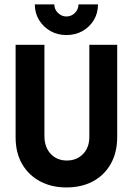

<svg xmlns="http://www.w3.org/2000/svg" viewBox="-20 -826 596 861"><path d="M277.8 14.6Q211.8 14.6 160.4 -12.5Q109 -39.6 79.5 -89.9Q50 -140.3 50 -210.4V-625H179.2V-216.7Q179.2 -166 207.3 -136.1Q235.4 -106.2 279.9 -106.2Q323.6 -106.2 352.1 -135.1Q380.6 -163.9 380.6 -212.5V-625H505.6V-212.5Q505.6 -141.7 476.4 -90.6Q447.2 -39.6 396.2 -12.5Q345.1 14.6 277.8 14.6ZM277.8 -668.8Q238.2 -668.8 206.2 -686.8Q174.3 -704.9 155.2 -736.1Q136.1 -767.4 136.1 -806.2H223.6Q223.6 -784 239.9 -768.1Q256.2 -752.1 277.8 -752.1Q300 -752.1 316 -768.1Q331.9 -784 331.9 -806.2H419.4Q419.4 -766.7 400.7 -735.8Q381.9 -704.9 350 -686.8Q318.1 -668.8 277.8 -668.8Z"/></svg>

Font: co2trust
Style: Bold
Weight: 700
Designer: Kristian Moeller
Foundry: Dicotype
Version: Version 1.000